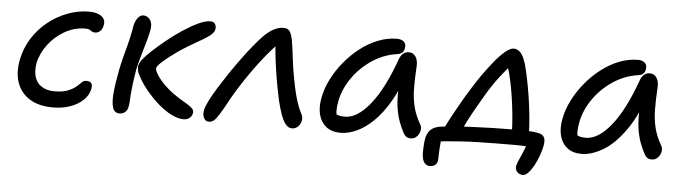

<svg xmlns="http://www.w3.org/2000/svg" viewBox="-43 -677 3543 993"><g transform="rotate(5 1728.0 -180.5)"><path d="M242 9Q168 9 120.5 -20.5Q73 -50 54.5 -102.5Q36 -155 50 -224Q62 -283 93.5 -333.5Q125 -384 171.5 -421.5Q218 -459 273 -480Q328 -501 386 -501Q412 -501 432 -493.5Q452 -486 461.5 -471.5Q471 -457 466 -436Q462 -417 451 -406.5Q440 -396 425 -396Q414 -396 408 -400Q402 -404 395.5 -408Q389 -412 374 -412Q317 -412 267 -383.5Q217 -355 182.5 -309.5Q148 -264 137 -212Q130 -170 139.5 -139.5Q149 -109 175.5 -92Q202 -75 241 -75Q285 -75 311 -85.5Q337 -96 352.5 -109Q368 -122 378 -132.5Q388 -143 401 -143Q420 -143 427.5 -134Q435 -125 431 -103Q424 -70 397 -44.5Q370 -19 329.5 -5Q289 9 242 9Z M920 11Q890 11 854 -7.5Q818 -26 783.5 -57Q749 -88 720.5 -123Q692 -158 676 -190Q666 -206 663.5 -219.5Q661 -233 662 -246Q665 -254 670 -264Q675 -274 683 -282Q695 -298 724 -325Q753 -352 791.5 -383.5Q830 -415 871.5 -442.5Q913 -470 950.5 -488Q988 -506 1015 -506Q1026 -506 1032.5 -501Q1039 -496 1042 -488Q1045 -480 1044 -472Q1043 -450 1015 -430Q987 -410 955 -393Q898 -361 854 -330Q810 -299 783.5 -275Q757 -251 756 -241Q754 -233 762 -217Q770 -201 787.5 -180Q805 -159 830.5 -137Q856 -115 888 -95Q907 -83 925.5 -72.5Q944 -62 955.5 -51.5Q967 -41 966 -28Q965 -17 959 -8Q953 1 942.5 6Q932 11 920 11ZM587 10Q561 10 552 -16.5Q543 -43 547.5 -93.5Q552 -144 566 -216Q572 -246 580.5 -279Q589 -312 598 -345.5Q607 -379 613 -411Q615 -419 616.5 -427.5Q618 -436 619 -445Q623 -465 630 -478Q637 -491 646.5 -498.5Q656 -506 666 -506Q689 -506 702.5 -485.5Q716 -465 708 -428Q703 -403 692.5 -366.5Q682 -330 671 -292Q660 -254 654 -225Q645 -173 640.5 -132Q636 -91 635 -64.5Q634 -38 631 -28Q629 -16 622.5 -7.5Q616 1 607.5 5.5Q599 10 587 10Z M1052 12Q1038 12 1030.5 3.5Q1023 -5 1020.5 -19Q1018 -33 1022 -49Q1026 -67 1041.5 -97.5Q1057 -128 1081 -166.5Q1105 -205 1131 -244Q1159 -285 1188.5 -325.5Q1218 -366 1245 -398.5Q1272 -431 1290 -450Q1318 -478 1343.5 -491.5Q1369 -505 1395 -505Q1419 -505 1428 -488.5Q1437 -472 1442 -447Q1449 -407 1455.5 -350.5Q1462 -294 1472 -244Q1480 -202 1487.5 -172Q1495 -142 1502.5 -121Q1510 -100 1517 -85Q1524 -72 1528 -62Q1532 -52 1531 -41Q1530 -28 1523 -16Q1516 -4 1505.5 2.5Q1495 9 1482 9Q1463 9 1448.5 -9.5Q1434 -28 1423 -60Q1412 -92 1403 -129Q1398 -152 1390.5 -190.5Q1383 -229 1376 -274.5Q1369 -320 1364.5 -362Q1360 -404 1359 -432L1379 -424Q1351 -398 1318.5 -358.5Q1286 -319 1251.5 -271Q1217 -223 1184.5 -171Q1152 -119 1125 -67Q1103 -28 1087.5 -8Q1072 12 1052 12Z M1735 10Q1689 10 1660.5 -12Q1632 -34 1621.5 -73Q1611 -112 1621 -163Q1630 -211 1654.5 -259.5Q1679 -308 1715 -351.5Q1751 -395 1794.5 -428.5Q1838 -462 1886.5 -481Q1935 -500 1984 -500Q2007 -500 2020 -488Q2033 -476 2028 -452Q2026 -440 2017 -431.5Q2008 -423 1991 -421Q1921 -411 1861.5 -371Q1802 -331 1762.5 -274.5Q1723 -218 1710 -156Q1704 -127 1704 -103.5Q1704 -80 1714 -43L1676 -112Q1694 -89 1708.5 -82Q1723 -75 1750 -75Q1814 -75 1880 -157Q1946 -239 2002 -396Q2009 -415 2021.5 -425.5Q2034 -436 2051 -436Q2074 -436 2086.5 -416.5Q2099 -397 2097 -367Q2093 -304 2093.5 -253.5Q2094 -203 2104.5 -159Q2115 -115 2142 -68Q2148 -58 2147.5 -45Q2147 -32 2140.5 -20Q2134 -8 2123.5 -0.5Q2113 7 2099 7Q2084 7 2075.5 1Q2067 -5 2061 -16Q2047 -42 2036 -71Q2025 -100 2018.5 -137.5Q2012 -175 2013 -226Q2014 -277 2023 -347L2059 -348Q2026 -248 1986 -179.5Q1946 -111 1902.5 -69.5Q1859 -28 1816 -9Q1773 10 1735 10Z M2260 -46Q2273 -76 2293 -113.5Q2313 -151 2336.5 -192Q2360 -233 2384.5 -272.5Q2409 -312 2431 -344Q2460 -385 2489 -421Q2518 -457 2544.5 -479.5Q2571 -502 2590 -502Q2610 -502 2625.5 -485Q2641 -468 2653 -429Q2661 -401 2670 -358Q2679 -315 2687 -264.5Q2695 -214 2700 -163Q2705 -112 2706 -69L2618 -61Q2617 -109 2611.5 -165.5Q2606 -222 2597 -275Q2588 -328 2578 -367.5Q2568 -407 2557 -421L2596 -429Q2564 -395 2528.5 -349Q2493 -303 2462 -250Q2439 -211 2419 -176Q2399 -141 2382.5 -108.5Q2366 -76 2350 -42ZM2693 145Q2673 145 2662 131Q2651 117 2655 100Q2657 88 2668 64.5Q2679 41 2691 11Q2703 -19 2709 -51L2745 0Q2731 -2 2701.5 -4Q2672 -6 2627 -6Q2585 -6 2540.5 -5.5Q2496 -5 2452.5 -4Q2409 -3 2368 -0.5Q2327 2 2289 5.5Q2251 9 2220 14L2259 -21Q2257 -8 2255 11Q2253 30 2252 49.5Q2251 69 2250.5 84Q2250 99 2250 105Q2249 122 2238 131.5Q2227 141 2210 141Q2195 141 2185.5 132Q2176 123 2172 108Q2168 93 2168 77Q2168 66 2168.5 51Q2169 36 2170.5 21Q2172 6 2174 -3Q2178 -19 2185.5 -31.5Q2193 -44 2207 -53Q2221 -62 2243 -66Q2268 -70 2310.5 -73.5Q2353 -77 2406.5 -79.5Q2460 -82 2517 -83.5Q2574 -85 2626 -85Q2643 -85 2662.5 -85Q2682 -85 2703 -84Q2724 -83 2743 -80Q2772 -77 2782.5 -62Q2793 -47 2787 -15Q2782 10 2772 38Q2762 66 2748.5 90.5Q2735 115 2720.5 130Q2706 145 2693 145Z M2986 10Q2940 10 2911.5 -12Q2883 -34 2872.5 -73Q2862 -112 2872 -163Q2881 -211 2905.5 -259.5Q2930 -308 2966 -351.5Q3002 -395 3045.5 -428.5Q3089 -462 3137.5 -481Q3186 -500 3235 -500Q3258 -500 3271 -488Q3284 -476 3279 -452Q3277 -440 3268 -431.5Q3259 -423 3242 -421Q3172 -411 3112.5 -371Q3053 -331 3013.5 -274.5Q2974 -218 2961 -156Q2955 -127 2955 -103.5Q2955 -80 2965 -43L2927 -112Q2945 -89 2959.5 -82Q2974 -75 3001 -75Q3065 -75 3131 -157Q3197 -239 3253 -396Q3260 -415 3272.5 -425.5Q3285 -436 3302 -436Q3325 -436 3337.5 -416.5Q3350 -397 3348 -367Q3344 -304 3344.5 -253.5Q3345 -203 3355.5 -159Q3366 -115 3393 -68Q3399 -58 3398.5 -45Q3398 -32 3391.5 -20Q3385 -8 3374.5 -0.5Q3364 7 3350 7Q3335 7 3326.5 1Q3318 -5 3312 -16Q3298 -42 3287 -71Q3276 -100 3269.5 -137.5Q3263 -175 3264 -226Q3265 -277 3274 -347L3310 -348Q3267 -216 3210.5 -137Q3154 -58 3095 -24Q3036 10 2986 10Z"/></g></svg>

Font: Shantell Sans
Style: Italic
Weight: 400
Italic angle: -11°
Designer: Stephen Nixon, Anya Danilova, Shantell Martin
Foundry: Arrow Type
Version: Version 1.011;[c5ecc13dd]